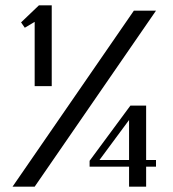

<svg xmlns="http://www.w3.org/2000/svg" viewBox="-20 -700 648 720"><path d="M110 -377V-618L73 -596L59 -616L126 -680H174V-377ZM27 0 482 -660H565L110 0ZM464 0V-75H316V-97L469 -304H528V-100H565V-75H528V0ZM353 -100H464V-250Z"/></svg>

Font: El Messiri SemiBold
Style: Regular
Weight: 600
Designer: Mohamed Gaber
Foundry: Kief Type Foundry
Version: Version 2.020; ttfautohint (v1.8.3)